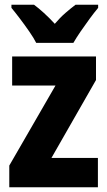

<svg xmlns="http://www.w3.org/2000/svg" viewBox="-20 -852 451 806"><path d="M391 -66H19V-157L213 -493H31V-615H383V-516L196 -189H391ZM132 -672Q122 -692 103 -719.5Q84 -747 63.5 -774Q43 -801 28 -819V-832H123Q142 -818 164.5 -797.5Q187 -777 210 -752Q232 -778 254.5 -797.5Q277 -817 297 -832H392V-819Q376 -800 356.5 -773.5Q337 -747 318.5 -720Q300 -693 288 -672Z"/></svg>

Font: Noto Sans Malayalam UI Condensed ExtraBold
Style: Regular
Weight: 800
Width: 3
Designer: Jelle Bosma - Monotype Design Team
Foundry: Monotype Imaging Inc.
Version: Version 2.104; ttfautohint (v1.8.4.7-5d5b)